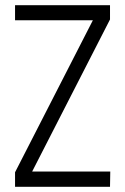

<svg xmlns="http://www.w3.org/2000/svg" viewBox="-20 -720 483 740"><path d="M38 0V-56L338 -642H38V-700H404V-645L104 -59H405L404 0Z"/></svg>

Font: Stick No Bills ExtraLight Light
Style: Regular
Weight: 300
Version: Version 2.000